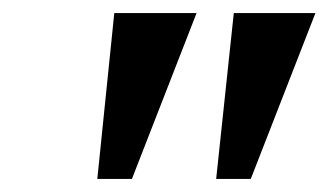

<svg xmlns="http://www.w3.org/2000/svg" viewBox="-20 -734 503 294"><path d="M129 -460H182L281 -714H155ZM311 -460H364L463 -714H338Z"/></svg>

Font: Noto Serif Tamil Condensed SemiBold
Style: Italic
Weight: 600
Width: 3
Italic angle: -12°
Designer: Indian Type Foundry, Tom Grace, and the Monotype Design Team
Foundry: Monotype Imaging Inc.
Version: Version 2.003